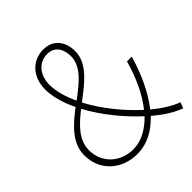

<svg xmlns="http://www.w3.org/2000/svg" viewBox="-203 -877 1027 1027"><g transform="rotate(-45 310.5 -363.0)"><path d="M250 -20C157 -20 79 -85 79 -185C79 -262 138 -318 206 -371C259 -273 338 -176 418 -103C370 -54 314 -20 250 -20ZM177 -583C177 -650 217 -707 285 -707C345 -707 367 -657 367 -609C367 -531 296 -476 220 -419C193 -476 177 -532 177 -583ZM607 -20C564 -36 516 -65 465 -107C523 -182 566 -276 595 -377H559C532 -282 494 -197 440 -129C364 -198 284 -294 233 -392C316 -456 402 -518 402 -612C402 -684 362 -739 287 -739C202 -739 143 -673 143 -581C143 -524 162 -461 192 -399C115 -340 42 -277 42 -183C42 -62 136 13 247 13C328 13 390 -26 443 -81C498 -33 550 -3 594 13Z"/></g></svg>

Font: Noto Sans CJK Thin
Style: Regular
Weight: 100
Designer: Ryoko NISHIZUKA (kana & ideographs); Paul D. Hunt (Latin, Greek & Cyrillic); Wenlong ZHANG (bopomofo); Sandoll Communica
Foundry: Adobe Systems Incorporated
Version: Version 1.000;PS 1;hotconv 1.0.78;makeotf.lib2.5.61930